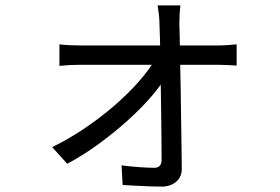

<svg xmlns="http://www.w3.org/2000/svg" viewBox="-20 -632 1040 714"><path d="M651 -612Q649 -596 648 -578.5Q647 -561 647 -544Q648 -522 648.5 -484Q649 -446 650 -397.5Q651 -349 652 -296Q653 -243 653.5 -190.5Q654 -138 655 -90.5Q656 -43 656 -7Q657 25 635.5 43.5Q614 62 581 62Q562 62 535 61Q508 60 482 58.5Q456 57 436 56L432 -17Q462 -13 497 -10.5Q532 -8 554 -8Q568 -8 574.5 -16Q581 -24 581 -37Q581 -67 580.5 -109.5Q580 -152 579.5 -201.5Q579 -251 578 -302Q577 -353 576.5 -400Q576 -447 575 -484.5Q574 -522 573 -544Q573 -558 571 -576.5Q569 -595 566 -612ZM201 -467Q218 -465 237.5 -464Q257 -463 275 -463Q284 -463 314.5 -463Q345 -463 389 -463Q433 -463 483.5 -463Q534 -463 585 -463Q636 -463 679.5 -463Q723 -463 753.5 -463Q784 -463 793 -463Q808 -463 828.5 -464.5Q849 -466 860 -467V-388Q847 -389 828.5 -390Q810 -391 795 -391Q787 -391 757 -391Q727 -391 682.5 -391Q638 -391 587 -391Q536 -391 484.5 -391Q433 -391 388.5 -391Q344 -391 314 -391Q284 -391 277 -391Q257 -391 238 -390Q219 -389 201 -387ZM174 -85Q234 -114 293.5 -154Q353 -194 405 -239Q457 -284 496.5 -329Q536 -374 558 -413H598L600 -352Q580 -316 541.5 -271.5Q503 -227 452 -181.5Q401 -136 344 -94.5Q287 -53 230 -23Z"/></svg>

Font: Noto Sans HK
Style: Regular
Weight: 400
Designer: Ryoko NISHIZUKA 西塚涼子 (kana, bopomofo & ideographs); Paul D. Hunt (Latin, Greek & Cyrillic); Sandoll Communications 산돌커뮤니
Foundry: Adobe
Version: Version 2.004-H2;hotconv 1.0.118;makeotfexe 2.5.65603